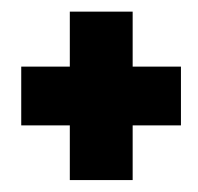

<svg xmlns="http://www.w3.org/2000/svg" viewBox="-20 -405 340 330"><path d="M100 -95.5H208V-189.5H291V-290.5H208V-385H100V-290.5H16.5V-189.5H100Z"/></svg>

Font: Anybody Thin
Style: Bold
Weight: 700
Version: Version 1.113;gftools[0.9.25]